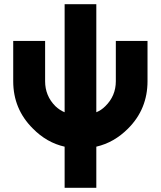

<svg xmlns="http://www.w3.org/2000/svg" viewBox="-20 -695 766 915"><path d="M43 -500V-308Q43 -175 137 -82Q203 -15 288 4V200H439V4Q482 -6 519.5 -27.5Q557 -49 590 -82Q637 -129 660 -185.5Q683 -242 683 -308V-500H532V-308Q532 -238 482 -189Q472 -179 461.5 -172Q451 -165 439 -160V-675H288V-160Q264 -170 244 -189Q195 -238 195 -308V-500Z"/></svg>

Font: Unageo
Style: ExtraBold
Weight: 800
Designer: Richard Sepsi
Foundry: Richard Sepsi
Version: Version 2.000